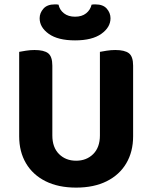

<svg xmlns="http://www.w3.org/2000/svg" viewBox="-20 -846 700 883"><path d="M330.1 16.8Q248.2 16.8 189.5 -12.6Q130.8 -42 99.5 -95.2Q68.2 -148.3 68.2 -219.1V-285.2H220.7V-223.1Q220.7 -168.2 251.5 -137.5Q282.3 -106.9 330.1 -106.9Q377.8 -106.9 408.7 -137.5Q439.5 -168.2 439.5 -223.1V-285.2H592.2V-219.1Q592.2 -148.3 560.9 -95.2Q529.6 -42 470.9 -12.6Q412.2 16.8 330.1 16.8ZM220.7 -254.8H68.2V-607.5Q78.6 -609.5 98.9 -612.8Q119.3 -616 138.9 -616Q182.2 -616 201.4 -601.1Q220.7 -586.1 220.7 -544.1ZM592.2 -253.3H439.5V-607.5Q449.8 -609.5 470.2 -612.8Q490.6 -616 510.2 -616Q553.4 -616 572.8 -601.1Q592.2 -586.1 592.2 -544.1ZM325.2 -769.2Q356.5 -769.2 376 -784.7Q395.5 -800.2 401.2 -824.6Q406 -825.6 410.4 -825.7Q414.8 -825.8 419 -825.8Q454 -825.8 471.1 -806.2Q488.2 -786.5 488.2 -762Q488.2 -720.3 445.9 -690.3Q403.7 -660.3 325.2 -660.3Q246.3 -660.3 204.3 -690.3Q162.3 -720.3 162.3 -762Q162.3 -786.5 179.8 -806.2Q197.2 -825.8 231.5 -825.8Q236.5 -825.8 240.6 -825.7Q244.7 -825.6 249.2 -824.6Q254.2 -800.2 274.2 -784.7Q294.2 -769.2 325.2 -769.2Z"/></svg>

Font: Baloo Paaji 2
Style: Regular
Weight: 400
Designer: Shuchita Grover, Noopur Datye and Ek Type
Foundry: Ek Type
Version: Version 1.700